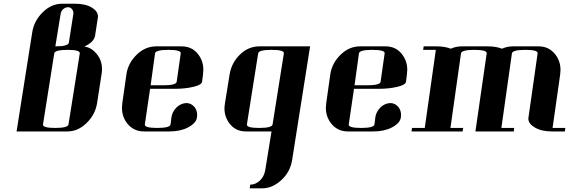

<svg xmlns="http://www.w3.org/2000/svg" viewBox="-20 -712 3082 1040"><path d="M69.8 0 154.8 -538.1Q164.6 -600.1 212.9 -647Q259.3 -691.9 316.9 -691.9H386.2Q444.3 -691.9 479 -669.9Q510.7 -650.4 510.7 -622.1Q510.7 -620.1 509.8 -615.2L495.1 -519Q489.3 -483.9 437 -460Q479.5 -454.1 509.8 -412.1Q532.7 -380.4 532.7 -338.4Q532.7 -324.2 529.8 -308.1L505.9 -153.8Q496.1 -90.8 448.2 -44.9Q401.9 0 345.2 0ZM212.9 -38.1Q210 -19 278.8 -19Q348.1 -19 351.1 -38.1L412.1 -422.9Q415 -441.9 346.2 -441.9Q276.9 -441.9 273.9 -422.9ZM279.8 -460.9Q350.1 -460.9 353 -481L377 -634.8Q379.9 -650.9 370.1 -662.1Q362.3 -672.9 348.1 -672.9Q334 -672.9 321.8 -662.1Q311 -652.8 308.1 -634.8Z M640.6 -127.9Q640.6 -136.2 642.6 -153.8L664.6 -308.1Q672.9 -369.6 720.7 -416Q767.1 -460.9 825.7 -460.9H963.9Q1021.5 -460.9 1054.7 -416Q1081.5 -380.4 1081.5 -334Q1081.5 -325.7 1079.6 -308.1L1074.7 -269Q1071.8 -252.4 1029.8 -242.2Q983.9 -231 930.7 -231H793L764.6 -38.1Q761.7 -19 831.5 -19Q900.9 -19 903.8 -38.1L908.7 -77.1Q912.6 -106.4 937 -130.9Q960 -152.3 988.8 -153.8Q1016.1 -153.8 1034.7 -130.9Q1047.9 -112.8 1047.9 -89.8Q1047.9 -80.1 1046.9 -76.2Q1042.5 -44.9 999 -22Q957 0 897.9 0H759.8Q702.6 0 668 -44.9Q640.6 -81.1 640.6 -127.9ZM795.9 -250H864.7Q934.1 -250 937 -269L959 -422.9Q961.9 -441.9 891.6 -441.9Q822.8 -441.9 819.8 -422.9Z M1195.8 -125Q1195.8 -133.3 1198.7 -153.8L1223.6 -308.1Q1233.9 -372.1 1280.3 -417Q1325.7 -460.9 1385.3 -460.9H1659.7L1562.5 153.8Q1552.2 219.2 1504.4 263.2Q1455.6 308.1 1400.4 308.1H1332.5L1335.4 288.1Q1364.3 288.1 1387.7 266.1Q1410.2 245.1 1416.5 210.9L1450.7 0H1311.5Q1254.9 0 1221.7 -44.9Q1195.8 -80.6 1195.8 -125ZM1317.4 -38.1Q1314.5 -19 1383.3 -19Q1453.6 -19 1456.5 -38.1L1517.6 -422.9Q1520.5 -441.9 1450.7 -441.9Q1381.3 -441.9 1378.4 -422.9Z M1745.1 -127.9Q1745.1 -136.2 1747.1 -153.8L1769 -308.1Q1777.3 -369.6 1825.2 -416Q1871.6 -460.9 1930.2 -460.9H2068.4Q2126 -460.9 2159.2 -416Q2186 -380.4 2186 -334Q2186 -325.7 2184.1 -308.1L2179.2 -269Q2176.3 -252.4 2134.3 -242.2Q2088.4 -231 2035.2 -231H1897.5L1869.1 -38.1Q1866.2 -19 1936 -19Q2005.4 -19 2008.3 -38.1L2013.2 -77.1Q2017.1 -106.4 2041.5 -130.9Q2064.5 -152.3 2093.3 -153.8Q2120.6 -153.8 2139.2 -130.9Q2152.3 -112.8 2152.3 -89.8Q2152.3 -80.1 2151.4 -76.2Q2147 -44.9 2103.5 -22Q2061.5 0 2002.4 0H1864.3Q1807.1 0 1772.5 -44.9Q1745.1 -81.1 1745.1 -127.9ZM1900.4 -250H1969.2Q2038.6 -250 2041.5 -269L2063.5 -422.9Q2066.4 -441.9 1996.1 -441.9Q1927.2 -441.9 1924.3 -422.9Z M2209 0 2211.9 -19H2280.8L2340.8 -441.9H2272L2274.9 -460.9H2343.8Q2390.1 -460.9 2421.9 -448.2Q2449.2 -460.9 2482.9 -460.9H2621.1Q2667.5 -460.9 2699.2 -448.2Q2726.6 -460.9 2758.8 -460.9H2897.9Q2954.1 -460.9 2988.8 -416Q3016.1 -379.9 3016.1 -333Q3016.1 -325.7 3014.2 -308.1L2973.1 -19H3042L3040 0H2970.2Q2912.1 0 2876 -22Q2841.8 -42.5 2841.8 -69.8Q2841.8 -70.8 2842.3 -73.5Q2842.8 -76.2 2842.8 -77.1L2892.1 -422.9Q2895 -441.9 2826.2 -441.9Q2755.9 -441.9 2752.9 -422.9L2695.8 -19H2765.1L2763.2 0H2555.2L2616.2 -422.9Q2619.1 -441.9 2548.8 -441.9Q2480 -441.9 2477.1 -422.9L2419.9 -19H2488.8L2485.8 0Z"/></svg>

Font: Hjet
Style: Italic
Weight: 400
Designer: T. Christopher White
Version: Version 1.2